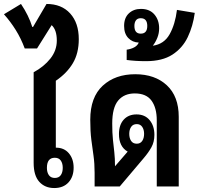

<svg xmlns="http://www.w3.org/2000/svg" viewBox="-56 -942 1004 970"><path d="M342 -744Q342 -673 312 -622.5Q282 -572 226 -534V-196H227Q268 -196 292 -167.5Q316 -139 316 -95Q316 -49 290 -20.5Q264 8 218 8Q171 8 142.5 -23.5Q114 -55 114 -119V-577Q166 -605 198.5 -646Q231 -687 231 -737Q231 -791 205 -815L131 -697H69Q50 -748 23.5 -790.5Q-3 -833 -36 -870L50 -922Q89 -864 107 -806H111L179 -922Q255 -922 298.5 -874Q342 -826 342 -744ZM221 -145Q181 -145 181 -94Q181 -71 191 -57Q201 -43 221 -43Q241 -43 251 -57Q261 -71 261 -94Q261 -117 251 -131Q241 -145 221 -145Z M422 0V-69Q422 -116 416.5 -154.5Q411 -193 405.5 -235.5Q400 -278 400 -337Q400 -451 463 -509Q526 -567 627 -567Q727 -567 787 -511Q847 -455 847 -352V0H736V-334Q736 -397 709.5 -433.5Q683 -470 625 -470Q571 -470 541 -434Q511 -398 511 -318Q511 -270 514.5 -237Q518 -204 521.5 -173Q525 -142 525 -102L589 -176Q545 -201 545 -265Q545 -311 569 -337.5Q593 -364 634 -364Q676 -364 700 -335Q724 -306 724 -261Q724 -225 709 -198Q694 -171 670 -143L549 0ZM635 -216Q653 -216 662.5 -230Q672 -244 672 -266Q672 -287 662.5 -301Q653 -315 635 -315Q616 -315 606.5 -301Q597 -287 597 -266Q597 -244 606.5 -230Q616 -216 635 -216Z M682 -633Q654 -633 630.5 -634.5Q607 -636 584 -639V-691Q606 -694 622.5 -703Q639 -712 645 -727Q613 -728 592 -750Q571 -772 571 -811Q571 -852 595 -874.5Q619 -897 656 -897Q700 -897 724 -869Q748 -841 748 -799Q748 -774 739 -751.5Q730 -729 716 -711Q773 -719 801 -769Q829 -819 838 -892L928 -877Q919 -810 892.5 -754.5Q866 -699 815 -666Q764 -633 682 -633ZM655 -772Q688 -772 688 -811Q688 -850 655 -850Q639 -850 631 -839.5Q623 -829 623 -811Q623 -772 655 -772Z"/></svg>

Font: Noto Sans Thai Looped Condensed SemiBold
Style: Regular
Weight: 600
Width: 3
Designer: Sasikarn Vongin, Ben Mitchell
Foundry: The Fontpad Ltd
Version: Version 1.001; ttfautohint (v1.8.4.7-5d5b)